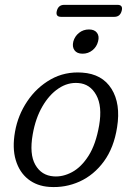

<svg xmlns="http://www.w3.org/2000/svg" viewBox="-20 -762 545 792"><path d="M319 -462.5Q401.5 -457 440 -395.5Q478.5 -334 463 -237Q450 -153 408.8 -96.5Q367.5 -40 308.5 -13.2Q249.5 13.5 183.5 9Q132 5.5 96 -23Q60 -51.5 45 -101.5Q30 -151.5 42 -219Q54 -287 92.5 -344.2Q131 -401.5 189.2 -434.5Q247.5 -467.5 319 -462.5ZM201 -34.5Q239 -31.5 277.2 -52Q315.5 -72.5 345.5 -119.8Q375.5 -167 389 -245Q402.5 -324 377 -370Q351.5 -416 303 -419.5Q260 -423 221.5 -397.2Q183 -371.5 154.8 -322.8Q126.5 -274 115 -208Q100.5 -126 125.8 -82Q151 -38 201 -34.5ZM320.5 -540.5Q297.5 -540.5 287.2 -554.8Q277 -569 282.5 -591Q288.5 -612.5 306 -626.5Q323.5 -640.5 347 -640.5Q370 -640.5 380.2 -626.5Q390.5 -612.5 384.5 -591Q379 -569 361.5 -554.8Q344 -540.5 320.5 -540.5ZM214.5 -717.5Q221 -742 245 -742H464.5Q488.5 -742 482 -717.5Q475.5 -692.5 451.5 -692.5H232Q208 -692.5 214.5 -717.5Z"/></svg>

Font: Fraunces 9pt S100 Light
Style: Italic
Weight: 300
Italic angle: -16°
Version: Version 1.000; ttfautohint (v1.8.3)